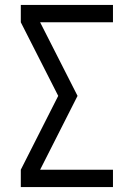

<svg xmlns="http://www.w3.org/2000/svg" viewBox="-20 -755 540 775"><path d="M64 0V-70L215 -368L64 -665V-735H436V-665H142L293 -368L142 -70H436V0Z"/></svg>

Font: Huly
Style: Regular
Weight: 400
Designer: Belleve Invis
Foundry: Belleve Invis
Version: Version 33.2.5; ttfautohint (v1.8.4)